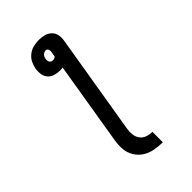

<svg xmlns="http://www.w3.org/2000/svg" viewBox="-277 -829 1131 1131"><g transform="rotate(-45 288.0 -263.5)"><path d="M374 208V121Q351 121 329.5 113.5Q308 106 295 87.5Q282 69 280 46Q278 23 282 0L386 -627Q390 -650 385.5 -672Q381 -694 365 -709Q349 -724 327.5 -729.5Q306 -735 283 -735Q260 -735 237.5 -729.5Q215 -724 195 -708.5Q175 -693 164.5 -671Q154 -649 150 -626Q147 -605 150.5 -583.5Q154 -562 168 -546.5Q182 -531 202.5 -525Q223 -519 245 -519Q257 -519 268 -521L182 0Q176 35 179 69Q182 103 199.5 131.5Q217 160 244.5 177.5Q272 195 305.5 201.5Q339 208 374 208ZM257 -591Q249 -591 242 -596Q235 -601 233.5 -609.5Q232 -618 233 -627Q234 -636 238.5 -644.5Q243 -653 251.5 -658Q260 -663 269 -663Q277 -663 281.5 -657Q286 -651 286.5 -643Q287 -635 285 -627L281 -600Q276 -595 270 -593Q264 -591 258 -591Z"/></g></svg>

Font: Iosevka Sparkle Medium
Style: Italic
Weight: 500
Italic angle: -9°
Designer: Belleve Invis
Foundry: Belleve Invis
Version: Version 4.5.0; ttfautohint (v1.8.3)